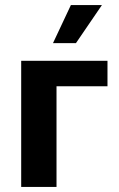

<svg xmlns="http://www.w3.org/2000/svg" viewBox="-20 -741 471 761"><path d="M64 -500H406V-399H204V0H64ZM261 -721H384L281 -570H190Z"/></svg>

Font: Moderustic SemiBold
Style: Regular
Weight: 600
Designer: Tural Alisoy
Foundry: TAFT Foundry
Version: Version 2.120